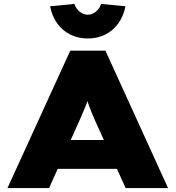

<svg xmlns="http://www.w3.org/2000/svg" viewBox="-20 -958 894 978"><path d="M18 0 338 -700H517L836 0H620L466 -340Q454 -366 445.5 -387.5Q437 -409 430.5 -428Q424 -447 418 -467Q412 -487 406 -510H445Q439 -486 433 -466Q427 -446 419.5 -426.5Q412 -407 403 -386.5Q394 -366 383 -340L230 0ZM174 -98 238 -245H618L659 -98ZM427 -762Q379 -762 339 -781.5Q299 -801 272 -838Q245 -875 235 -926L359 -938Q368 -912 387 -897.5Q406 -883 427 -883Q448 -883 467 -897.5Q486 -912 495 -938L619 -926Q609 -875 582 -838Q555 -801 515.5 -781.5Q476 -762 427 -762Z"/></svg>

Font: Lexend Giga Black
Style: Regular
Weight: 900
Designer: Bonnie Shaver-Troup, Thomas Jockin
Foundry: Lexend
Version: Version 1.007